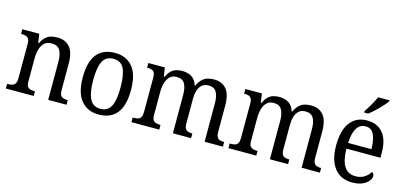

<svg xmlns="http://www.w3.org/2000/svg" viewBox="-67 -1215 3515 1673"><g transform="rotate(15 1690.0 -378.0)"><path d="M25 0V-42H33Q54 -42 71 -47Q88 -52 98 -67.5Q108 -83 108 -114V-426Q108 -456 98 -470.5Q88 -485 71.5 -489.5Q55 -494 35 -494H30V-536H183L195 -455H200Q218 -491 239.5 -511Q261 -531 287 -538.5Q313 -546 344 -546Q417 -546 457.5 -499.5Q498 -453 498 -350V-114Q498 -83 506.5 -67.5Q515 -52 531 -47Q547 -42 567 -42H572V0H407V-346Q407 -410 385.5 -446.5Q364 -483 310 -483Q268 -483 244 -460Q220 -437 209.5 -400Q199 -363 199 -320V-109Q199 -79 208.5 -65Q218 -51 234.5 -46.5Q251 -42 271 -42H276V0Z M863 10Q763 10 705 -59Q647 -128 647 -269Q647 -409 702.5 -477.5Q758 -546 866 -546Q967 -546 1024.5 -477.5Q1082 -409 1082 -269Q1082 -128 1026.5 -59Q971 10 863 10ZM866 -42Q911 -42 938 -67.5Q965 -93 976.5 -144Q988 -195 988 -269Q988 -381 960.5 -437Q933 -493 865 -493Q797 -493 769 -437Q741 -381 741 -269Q741 -157 769.5 -99.5Q798 -42 866 -42Z M1158 0V-42H1171Q1192 -42 1207.5 -47Q1223 -52 1232 -67.5Q1241 -83 1241 -114V-426Q1241 -456 1231.5 -470.5Q1222 -485 1206.5 -489.5Q1191 -494 1170 -494H1167V-536H1316L1328 -455H1333Q1351 -491 1371.5 -511Q1392 -531 1417.5 -538.5Q1443 -546 1473 -546Q1503 -546 1529.5 -537Q1556 -528 1576 -508Q1596 -488 1607 -452H1613Q1631 -490 1653 -510.5Q1675 -531 1702 -538.5Q1729 -546 1759 -546Q1830 -546 1870 -499.5Q1910 -453 1910 -350V-114Q1910 -83 1919 -67.5Q1928 -52 1944 -47Q1960 -42 1980 -42H1983V0H1818V-346Q1818 -411 1797.5 -447Q1777 -483 1725 -483Q1687 -483 1664.5 -462Q1642 -441 1632.5 -407.5Q1623 -374 1623 -334V-114Q1623 -83 1632 -67.5Q1641 -52 1657 -47Q1673 -42 1693 -42H1696V0H1532V-346Q1532 -411 1511 -447Q1490 -483 1438 -483Q1399 -483 1376 -460Q1353 -437 1342.5 -400Q1332 -363 1332 -320V-109Q1332 -79 1342.5 -65Q1353 -51 1370 -46.5Q1387 -42 1407 -42H1409V0Z M2033 0V-42H2046Q2067 -42 2082.5 -47Q2098 -52 2107 -67.5Q2116 -83 2116 -114V-426Q2116 -456 2106.5 -470.5Q2097 -485 2081.5 -489.5Q2066 -494 2045 -494H2042V-536H2191L2203 -455H2208Q2226 -491 2246.5 -511Q2267 -531 2292.5 -538.5Q2318 -546 2348 -546Q2378 -546 2404.5 -537Q2431 -528 2451 -508Q2471 -488 2482 -452H2488Q2506 -490 2528 -510.5Q2550 -531 2577 -538.5Q2604 -546 2634 -546Q2705 -546 2745 -499.5Q2785 -453 2785 -350V-114Q2785 -83 2794 -67.5Q2803 -52 2819 -47Q2835 -42 2855 -42H2858V0H2693V-346Q2693 -411 2672.5 -447Q2652 -483 2600 -483Q2562 -483 2539.5 -462Q2517 -441 2507.5 -407.5Q2498 -374 2498 -334V-114Q2498 -83 2507 -67.5Q2516 -52 2532 -47Q2548 -42 2568 -42H2571V0H2407V-346Q2407 -411 2386 -447Q2365 -483 2313 -483Q2274 -483 2251 -460Q2228 -437 2217.5 -400Q2207 -363 2207 -320V-109Q2207 -79 2217.5 -65Q2228 -51 2245 -46.5Q2262 -42 2282 -42H2284V0Z M3149 10Q3047 10 2990 -62Q2933 -134 2933 -264Q2933 -404 2987.5 -475Q3042 -546 3140 -546Q3231 -546 3282.5 -485.5Q3334 -425 3334 -306V-262H3027Q3029 -152 3063.5 -101Q3098 -50 3165 -50Q3213 -50 3246 -72.5Q3279 -95 3295 -123Q3303 -120 3309 -111.5Q3315 -103 3315 -90Q3315 -70 3297 -46.5Q3279 -23 3242.5 -6.5Q3206 10 3149 10ZM3239 -314Q3238 -395 3216 -444Q3194 -493 3140 -493Q3088 -493 3060 -447Q3032 -401 3029 -314ZM3095 -619Q3110 -641 3125.5 -666.5Q3141 -692 3155 -718Q3169 -744 3178 -766H3281V-756Q3272 -743 3255 -723.5Q3238 -704 3216.5 -682Q3195 -660 3173 -640.5Q3151 -621 3132 -606H3095Z"/></g></svg>

Font: Noto Serif SemiCondensed
Style: Regular
Weight: 400
Width: 4
Designer: Monotype Design Team
Foundry: Monotype Imaging Inc.
Version: Version 2.013